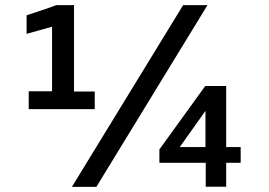

<svg xmlns="http://www.w3.org/2000/svg" viewBox="-20 -731 1054 751"><path d="M783.7 -297.4V-155.8H683.1ZM356.9 0 791.5 -710.9H696.3L261.2 0ZM864.7 -0.5V-94.2H921.4V-155.8H864.7V-394.5H782.7L603.5 -146.5V-94.2H784.7V-0.5ZM350.6 -304.2V-373H269.5V-710.9H200.2C198.7 -710 179.7 -703.1 143.6 -690.9C107.4 -678.7 87.4 -672.4 84 -671.4V-598.6L183.6 -626.5V-374H92.3V-304.2Z"/></svg>

Font: Ride SemiBold
Style: Regular
Weight: 600
Version: Version 3.000